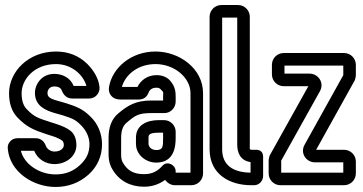

<svg xmlns="http://www.w3.org/2000/svg" viewBox="-20 -712 1446 764"><path d="M324 -370H273C260 -403 228 -418 196 -418C146 -418 119 -377 119 -342C119 -289 165 -272 195 -263L230 -253C270 -240 280 -236 303 -213C324 -192 336 -165 336 -138C336 -105 325 -80 298 -55C271 -30 240 -18 201 -18C136 -18 76 -59 63 -112H116C130 -78 162 -59 197 -59C244 -59 284 -91 284 -134C284 -156 278 -178 260 -192C246 -203 227 -211 203 -219L181 -226C132 -242 116 -246 85 -279C74 -291 66 -310 66 -341C66 -396 116 -457 203 -457C262 -457 310 -418 324 -370ZM197 -109C181 -109 168 -119 163 -130C159 -143 147 -162 122 -162H49C26 -162 8 -142 11 -120C19 -27 113 32 201 32C250 32 295 16 332 -17C369 -50 386 -93 386 -138C386 -179 370 -220 339 -249C310 -278 284 -288 244 -301L209 -311C177 -320 169 -327 169 -342C169 -355 178 -368 196 -368C215 -368 223 -360 226 -352C231 -338 243 -320 267 -320H335C360 -320 378 -342 376 -365C373 -399 353 -432 327 -458C293 -491 251 -507 203 -507C92 -507 16 -426 16 -341C16 -302 26 -269 49 -245C86 -206 116 -194 165 -178L187 -171C207 -165 222 -157 228 -152C230 -150 234 -146 234 -134C234 -125 224 -109 197 -109Z M679 -308V-328C679 -347 677 -368 657 -391C644 -406 624 -413 603 -413C565 -413 539 -391 527 -366H465C478 -413 527 -457 599 -457C673 -457 738 -404 738 -341V-25H679V-31C679 -55 647 -73 628 -54C608 -32 588 -19 553 -19C512 -19 488 -33 470 -63C461 -78 462 -89 462 -109V-163C462 -194 470 -212 483 -223C517 -252 530 -262 581 -262H634C659 -262 679 -283 679 -308ZM676 25H741C767 25 788 4 788 -22V-341C788 -440 693 -507 599 -507C500 -507 427 -441 414 -367C412 -357 413 -343 421 -333C431 -319 447 -316 459 -316H533C552 -316 565 -327 571 -343C575 -354 584 -363 603 -363C612 -363 616 -360 619 -357C633 -342 629 -349 629 -328V-312H581C520 -312 488 -292 451 -261C422 -237 412 -202 412 -163V-109C412 -91 411 -64 428 -37C454 7 498 31 553 31C588 31 614 20 637 4C645 15 659 25 676 25ZM633 -234H612C565 -234 521 -215 521 -164V-140C521 -96 560 -65 602 -65C674 -65 679 -131 679 -163V-188C679 -213 658 -234 633 -234ZM612 -184H629V-163C629 -127 628 -115 602 -115C582 -115 571 -128 571 -140V-164C571 -175 573 -184 612 -184Z M977 -25C908 -26 864 -54 864 -118V-642H924V-137C924 -106 935 -73 977 -67ZM927 -692H861C835 -692 814 -671 814 -645V-118C814 -17 896 25 979 25H991C1012 25 1027 7 1027 -12V-88C1027 -106 1017 -116 999 -116H995C970 -116 974 -114 974 -137V-645C974 -671 953 -692 927 -692Z M1349 -501H1109C1083 -501 1062 -480 1062 -454V-416C1062 -390 1083 -369 1109 -369H1207L1053 -93C1053 -92 1049 -82 1049 -73V-22C1049 4 1070 25 1096 25H1349C1375 25 1396 4 1396 -22V-69C1396 -95 1375 -116 1349 -116H1238L1392 -393C1392 -393 1396 -405 1396 -413V-454C1396 -480 1375 -501 1349 -501ZM1212 -419H1112V-451H1346V-415V-413L1192 -136C1173 -102 1199 -66 1233 -66H1346V-25H1099V-71V-73L1253 -349C1272 -383 1246 -419 1212 -419Z"/></svg>

Font: DIN Rundschrift
Style: MittelKont
Weight: 400
Version: Version 1.027